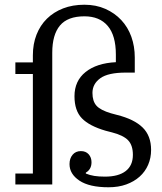

<svg xmlns="http://www.w3.org/2000/svg" viewBox="-20 -780 686 812"><path d="M439 12Q358 12 316 -16Q274 -44 274 -86Q274 -110 287 -125.5Q300 -141 322 -141Q343 -141 355 -127.5Q367 -114 367 -94Q367 -78 360.5 -67Q354 -56 343 -50V-46Q360 -39 379 -36Q398 -33 424 -33Q481 -33 511.5 -56.5Q542 -80 542 -125Q542 -166 521.5 -187Q501 -208 454 -220L427 -227Q358 -247 326.5 -279.5Q295 -312 295 -373Q295 -438 342 -475.5Q389 -513 470 -517V-549Q470 -630 435.5 -670.5Q401 -711 337 -711Q266 -711 233.5 -672Q201 -633 201 -557V0H45V-46H119V-467H45V-516H119V-546Q119 -594 134.5 -633.5Q150 -673 178.5 -701Q207 -729 247 -744.5Q287 -760 337 -760Q386 -760 425.5 -742.5Q465 -725 493 -695Q521 -665 535.5 -624.5Q550 -584 550 -537V-473H512Q437 -473 404 -449Q371 -425 371 -387Q371 -352 388 -333Q405 -314 449 -301L475 -294Q547 -276 583 -241Q619 -206 619 -146Q619 -112 606.5 -83Q594 -54 570.5 -33Q547 -12 514 0Q481 12 439 12Z"/></svg>

Font: IBM Plex Serif
Style: Regular
Weight: 400
Designer: Mike Abbink, Paul van der Laan, Pieter van Rosmalen
Foundry: Bold Monday
Version: Version 3.001